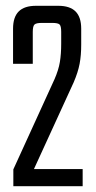

<svg xmlns="http://www.w3.org/2000/svg" viewBox="-20 -642 330 662"><path d="M93 -532V-422H25V-543Q25 -583 44.5 -602.5Q64 -622 104 -622H181Q221 -622 240.5 -602.5Q260 -583 260 -543V-488Q260 -451 254.5 -422Q249 -393 234 -358L97 -59H265V0H26V-58L168 -369Q182 -401 186.5 -428.5Q191 -456 191 -492V-532Q191 -552 185.5 -557.5Q180 -563 160 -563H124Q105 -563 99 -557.5Q93 -552 93 -532Z"/></svg>

Font: Teko Light Light
Style: Regular
Weight: 300
Version: Version 2.000;gftools[0.9.28.dev9+g7d2139d.d20230707]